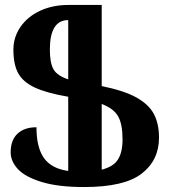

<svg xmlns="http://www.w3.org/2000/svg" viewBox="-20 -744 683 774"><path d="M621 -189Q621 -98 551 -44Q481 10 319 10Q214 10 147.5 -10.5Q81 -31 52 -62.5Q23 -94 23 -130Q23 -179 50.5 -205Q78 -231 127 -231Q127 -149 157.5 -106.5Q188 -64 255 -55V-354Q167 -369 119.5 -391.5Q72 -414 53 -449.5Q34 -485 34 -544Q34 -594 62.5 -635.5Q91 -677 141.5 -700.5Q192 -724 255 -724H390V-397Q479 -379 529 -351.5Q579 -324 600 -285Q621 -246 621 -189ZM255 -424V-663Q181 -663 181 -544Q181 -491 195.5 -465Q210 -439 255 -424ZM474 -182Q474 -243 456.5 -274.5Q439 -306 390 -325V-60Q437 -72 455.5 -101Q474 -130 474 -182Z"/></svg>

Font: Noto Serif Armenian Bold Cond
Style: Regular
Weight: 700
Width: 3
Designer: Monotype Design team
Foundry: Monotype Imaging Inc.
Version: Version 1.000